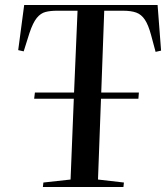

<svg xmlns="http://www.w3.org/2000/svg" viewBox="-20 -750 675 770"><path d="M152 0 154 -18 263 -30 276 -354H117L120 -379H277L291 -707H209Q182 -707 162.5 -702Q143 -697 127.5 -678Q112 -659 98 -617L75 -544L53 -549L77 -730H612L626 -547L604 -542L586 -609Q575 -650 561 -671Q547 -692 526.5 -699.5Q506 -707 473 -707H398L386 -379H537L535 -354H385L373 -30L477 -18L475 0Z"/></svg>

Font: Literata 72pt Medium
Style: Italic
Weight: 500
Italic angle: -2°
Designer: Latin by Veronika Burian and Jose Scaglione. Greek by Irene Vlachou. Cyrillic by Vera Evstafieva
Foundry: TypeTogether
Version: Version 3.002